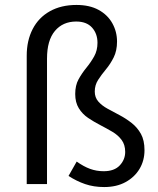

<svg xmlns="http://www.w3.org/2000/svg" viewBox="-20 -744 640 776"><path d="M401 12Q359 12 324 0Q289 -12 257 -33L290 -91Q318 -71 344 -61.5Q370 -52 399 -52Q442 -52 464 -75.5Q486 -99 486 -130Q486 -159 471.5 -178.5Q457 -198 434 -211.5Q411 -225 385 -238.5Q359 -252 336 -267.5Q313 -283 298.5 -306.5Q284 -330 284 -364Q284 -399 297.5 -423.5Q311 -448 329 -470Q347 -492 360.5 -516Q374 -540 374 -571Q374 -608 352 -632.5Q330 -657 288 -657Q234 -657 202 -619Q170 -581 170 -507V0H88V-519Q88 -580 112 -626.5Q136 -673 181.5 -698.5Q227 -724 289 -724Q342 -724 378.5 -704Q415 -684 434 -650Q453 -616 453 -576Q453 -539 439.5 -512Q426 -485 408 -463.5Q390 -442 376.5 -421Q363 -400 363 -374Q363 -350 377.5 -333.5Q392 -317 415 -304.5Q438 -292 463.5 -278.5Q489 -265 512 -247Q535 -229 549.5 -203Q564 -177 564 -137Q564 -95 544 -61.5Q524 -28 487.5 -8Q451 12 401 12Z"/></svg>

Font: Source Code Pro
Style: Regular
Weight: 400
Monospace: yes
Designer: Paul D. Hunt, Teo Tuominen
Foundry: Adobe Systems Incorporated
Version: Version 1.018;hotconv 1.0.116;makeotfexe 2.5.65601